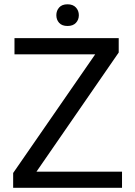

<svg xmlns="http://www.w3.org/2000/svg" viewBox="-20 -892 639 912"><path d="M559.6 -76.7V0H42.5V-70.3L432.1 -633.8H48.8V-710.9H543.9V-642.6L153.3 -76.7ZM247.6 -819.8Q247.6 -841.3 261 -856.4Q274.4 -871.6 300.8 -871.6Q326.7 -871.6 340.6 -856.4Q354.5 -841.3 354.5 -819.8Q354.5 -798.3 340.6 -783.4Q326.7 -768.6 300.8 -768.6Q274.4 -768.6 261 -783.4Q247.6 -798.3 247.6 -819.8Z"/></svg>

Font: Vazirmatn RD UI
Style: Regular
Weight: 400
Designer: Saber Rastikerdar
Foundry: Saber Rastikerdar
Version: Version 33.003